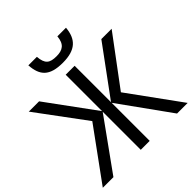

<svg xmlns="http://www.w3.org/2000/svg" viewBox="-241 -1114 1291 1291"><g transform="rotate(-45 405.0 -468.0)"><path d="M587 -936H505C499 -867 465 -845 407 -845C342 -845 316 -864 310 -936H229C236 -834 279 -784 406 -784C528 -784 578 -836 587 -936ZM268 -367 1 0H102L362 -362V0H447V-362L707 0H808L541 -368L799 -714H701L447 -368V-714H362V-368L109 -714H11Z"/></g></svg>

Font: Noto Sans Thai
Style: Regular
Weight: 400
Designer: Monotype Design Team
Foundry: Monotype Imaging Inc.
Version: Version 1.901